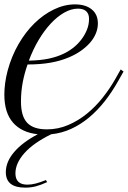

<svg xmlns="http://www.w3.org/2000/svg" viewBox="-37 -608 586 880"><path d="M503.9 -235.4Q476.1 -186 442.9 -143.8Q409.7 -101.6 371.3 -69.6Q333 -37.6 289.6 -17.6Q246.1 2.4 197.8 7.3Q116.7 46.9 75.2 93.5Q33.7 140.1 33.7 186.5Q33.7 238.3 88.4 238.3Q106.4 238.3 126.7 233.2Q147 228 173.3 217.3L179.2 226.6Q149.9 240.2 127 246.1Q104 252 78.6 252Q-10.3 252 -10.3 181.2Q-10.3 133.3 28.1 88.6Q66.4 43.9 136.2 7.3Q62.5 -0.5 22.7 -45.9Q-17.1 -91.3 -17.1 -174.3Q-17.1 -199.2 -13.4 -227.1Q-9.8 -254.9 -2 -284.2Q15.6 -349.6 47.6 -405.3Q79.6 -460.9 121.1 -501.5Q162.6 -542 210.4 -564.9Q258.3 -587.9 306.6 -587.9Q355.5 -587.9 383.5 -564.9Q411.6 -542 411.6 -500.5Q411.6 -477.1 402.3 -454.6Q393.1 -432.1 375.5 -412.1Q357.9 -392.1 333.3 -374.8Q308.6 -357.4 277.8 -344.7Q239.7 -328.6 193.8 -320.6Q147.9 -312.5 89.4 -312.5Q75.2 -272.9 67.1 -230.2Q59.1 -187.5 59.1 -143.1Q59.1 -75.2 87.6 -45.2Q116.2 -15.1 177.7 -15.1Q229 -15.1 275.4 -34.9Q321.8 -54.7 361.3 -86.9Q400.9 -119.1 433.6 -160.4Q466.3 -201.7 490.7 -244.6L516.1 -289.6L529.3 -280.3ZM320.3 -568.4Q289.6 -568.4 257.6 -550.3Q225.6 -532.2 195.8 -500.2Q166 -468.3 140.1 -424.8Q114.3 -381.3 95.2 -330.1Q148.9 -331.1 187 -339.4Q225.1 -347.7 253.4 -361.3Q275.9 -371.6 297.1 -387.9Q318.4 -404.3 334.7 -425.3Q351.1 -446.3 361.1 -470.7Q371.1 -495.1 371.1 -521.5Q371.1 -534.7 367.2 -543.5Q363.3 -552.2 356.4 -557.9Q349.6 -563.5 340.3 -565.9Q331.1 -568.4 320.3 -568.4Z"/></svg>

Font: Petit Formal Script
Style: Regular
Weight: 400
Version: Version 1.001; ttfautohint (v0.8) -G 200 -r 50